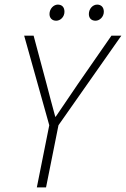

<svg xmlns="http://www.w3.org/2000/svg" viewBox="-20 -814 547 834"><path d="M140 0H180L234 -270L507 -659H464L319 -450C287 -403 254 -354 222 -307H220C206 -356 195 -402 182 -450L126 -659H85L194 -270ZM224 -724C243 -724 260 -741 260 -763C260 -783 249 -794 231 -794C213 -794 195 -776 195 -753C195 -735 207 -724 224 -724ZM395 -724C413 -724 431 -741 431 -763C431 -783 419 -794 402 -794C383 -794 366 -776 366 -753C366 -735 377 -724 395 -724Z"/></svg>

Font: Source Sans Pro Light
Style: Italic
Weight: 300
Italic angle: -11°
Designer: Paul D. Hunt
Foundry: Adobe Systems Incorporated
Version: Version 3.006;hotconv 1.0.111;makeotfexe 2.5.65597